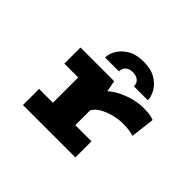

<svg xmlns="http://www.w3.org/2000/svg" viewBox="-153 -947 1180 1180"><g transform="rotate(45 437.5 -357.0)"><path d="M159 0V-140H279.5V-360H159V-500H452L465.5 -427Q497 -454.5 537 -473.2Q577 -492 617.8 -502Q658.5 -512 693.5 -512Q735 -512 758.2 -506.8Q781.5 -501.5 787.5 -498L769 -342Q762.5 -345 736.8 -349.8Q711 -354.5 672.5 -354.5Q639 -354.5 598 -344.5Q557 -334.5 522.5 -315.2Q488 -296 474 -268V-140H614.5V0ZM495.5 -713.5Q559.5 -713.5 600.5 -689Q641.5 -664.5 661.2 -629.5Q681 -594.5 681 -563.5H560Q560 -590.5 542.2 -605.5Q524.5 -620.5 494.5 -620.5Q464.5 -620.5 447.2 -605.5Q430 -590.5 430 -563.5H309Q309 -594.5 329.2 -629.5Q349.5 -664.5 390.8 -689Q432 -713.5 495.5 -713.5Z"/></g></svg>

Font: Trispace SemiExpanded ExtraBold
Style: Regular
Weight: 800
Width: 6
Designer: Tyler Finck
Foundry: Etcetera Type Company
Version: Version 1.210; ttfautohint (v1.8.3)